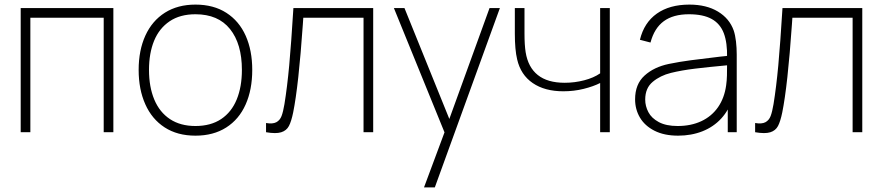

<svg xmlns="http://www.w3.org/2000/svg" viewBox="-20 -575 3840 835"><path d="M70 0V-540H473V0H431V-498H112V0Z M830 15Q751.5 15 696 -21Q640.5 -57 611.8 -121.8Q583 -186.5 583 -271Q583 -356 612.2 -420.2Q641.5 -484.5 697.2 -519.8Q753 -555 830 -555Q909 -555 964.5 -519.2Q1020 -483.5 1048.5 -419.5Q1077 -355.5 1077 -271Q1077 -185 1048.2 -120.5Q1019.5 -56 963.8 -20.5Q908 15 830 15ZM830 -27Q896.5 -27 941.8 -57.2Q987 -87.5 1009.5 -142.5Q1032 -197.5 1032 -271Q1032 -384 980.5 -448.5Q929 -513 830 -513Q763 -513 717.8 -482.5Q672.5 -452 650.2 -397.8Q628 -343.5 628 -271Q628 -197 651 -142Q674 -87 719.2 -57Q764.5 -27 830 -27Z M1137 -40Q1166 -35 1181.8 -43.5Q1197.5 -52 1204.5 -70.5Q1211.5 -89 1217 -122Q1229 -196 1237.8 -291Q1246.5 -386 1256 -540H1603V0H1561V-498H1299L1297 -468.5Q1278.5 -202 1255 -86Q1247 -47 1236.5 -27Q1226 -7 1203 0.2Q1180 7.5 1137 0Z M1824 240 1929 -42 1930 42 1693 -540H1739L1951 -16H1919L2109 -540H2154L1871 240Z M2590 -214Q2560.5 -199 2518.2 -188.5Q2476 -178 2430 -178Q2349 -178 2296.8 -213.8Q2244.5 -249.5 2229 -317Q2219 -359 2219 -429V-540H2261V-429Q2261 -379.5 2266 -348Q2276.5 -282.5 2318.8 -248.8Q2361 -215 2436 -215Q2479 -215 2520.5 -225.8Q2562 -236.5 2590 -256V-540H2632V0H2590Z M2929 15Q2868.5 15 2826.2 -6.5Q2784 -28 2763 -63.8Q2742 -99.5 2742 -143Q2742 -209 2783 -246.2Q2824 -283.5 2889 -297Q2935 -306.5 2983.2 -312.8Q3031.5 -319 3110.5 -328.5Q3124.5 -330 3136.2 -331.2Q3148 -332.5 3157 -334L3142 -324Q3143.5 -389 3127.8 -430.5Q3112 -472 3075 -492.5Q3038 -513 2976 -513Q2908 -513 2866.8 -482.8Q2825.5 -452.5 2809 -390L2763 -402Q2781 -476.5 2836.5 -515.8Q2892 -555 2978 -555Q3052 -555 3102.2 -524.8Q3152.5 -494.5 3171 -442Q3177.5 -422.5 3180.8 -394.5Q3184 -366.5 3184 -338V0H3145V-148L3165 -147Q3150.5 -96.5 3116.8 -59.8Q3083 -23 3034.8 -4Q2986.5 15 2929 15ZM2927 -27Q2985 -27 3030 -48Q3075 -69 3102.8 -109Q3130.5 -149 3138 -204Q3141 -225 3141.5 -247Q3142 -269 3142 -301.5V-310L3164 -293L3137 -290.5Q3061 -283.5 3003 -276.5Q2945 -269.5 2898 -258Q2851.5 -246.5 2818.8 -219.2Q2786 -192 2786 -142Q2786 -113.5 2799.8 -87.2Q2813.5 -61 2845.2 -44Q2877 -27 2927 -27Z M3264 -40Q3293 -35 3308.8 -43.5Q3324.5 -52 3331.5 -70.5Q3338.5 -89 3344 -122Q3356 -196 3364.8 -291Q3373.5 -386 3383 -540H3730V0H3688V-498H3426L3424 -468.5Q3405.5 -202 3382 -86Q3374 -47 3363.5 -27Q3353 -7 3330 0.2Q3307 7.5 3264 0Z"/></svg>

Font: Manrope
Style: Regular
Weight: 400
Designer: Mikhail Sharanda
Foundry: Mikhail Sharanda
Version: Version 4.503